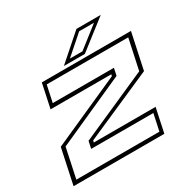

<svg xmlns="http://www.w3.org/2000/svg" viewBox="-155 -834 970 980"><g transform="rotate(-30 330.0 -344.0)"><path d="M5 0 49 -207 455 -388.5 457.5 -398.5H99.5L129.5 -540H655L610 -329L208.5 -152.5L206 -141.5H570L540 0ZM34 -22H523.5L544.5 -120H178L187 -162.5L588.5 -340.5L626.5 -518.5H146L125 -420.5H485.5L476.5 -378L71 -196ZM269 -556 419 -688H562.5L392.5 -556ZM314.5 -573.5H388.5L512.5 -670.5H425Z"/></g></svg>

Font: Tourney Expanded ExtraLight
Style: Italic
Weight: 200
Width: 7
Italic angle: -12°
Designer: Tyler Finck
Foundry: Etcetera Type Co
Version: Version 1.010; ttfautohint (v1.8.3)